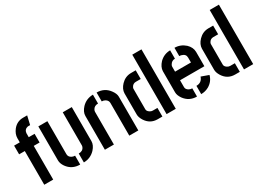

<svg xmlns="http://www.w3.org/2000/svg" viewBox="-30 -1316 2625 1942"><g transform="rotate(-30 1282.5 -344.5)"><path d="M18.6 -393.6V-495.1H85V-543Q85 -591.8 121.1 -637.7Q166 -693.4 236.3 -694.3H286.1L262.7 -593.8H236.3Q194.3 -585 189.5 -543V-495.1H257.8V-393.6H189.5V0H85V-393.6Z M328.1 -143.6V-541H433.6V-155.3Q433.6 -124 464.8 -107.4Q481.4 -98.6 502 -98.6V4.9Q407.2 4.9 354.5 -69.3Q328.1 -107.4 328.1 -143.6ZM544.9 4.9V-98.6Q593.8 -98.6 609.4 -136.7Q613.3 -146.5 613.3 -155.3V-541H718.8V-143.6Q718.8 -97.7 677.7 -52.7Q624 3.9 544.9 4.9Z M793 0V-394.5Q793 -441.4 835.9 -487.3Q888.7 -542 966.8 -543V-439.5Q921.9 -439.5 904.3 -404.3Q898.4 -392.6 898.4 -381.8V0ZM1009.8 -439.5V-543Q1102.5 -543 1155.3 -467.8Q1183.6 -428.7 1183.6 -394.5V0H1078.1V-381.8Q1078.1 -411.1 1049.8 -428.7Q1032.2 -439.5 1009.8 -439.5Z M1250 -147.5V-394.5Q1251 -444.3 1293.9 -489.3Q1341.8 -539.1 1408.2 -540H1464.8V-438.5H1408.2Q1373 -438.5 1356.4 -406.2Q1351.6 -396.5 1351.6 -389.6V-149.4Q1351.6 -127.9 1377 -111.3Q1392.6 -100.6 1410.2 -100.6H1464.8V0H1410.2Q1321.3 0 1273.4 -77.1Q1250 -115.2 1250 -147.5ZM1513.7 0V-694.3H1621.1V0Z M1698.2 -147.5V-395.5Q1700.2 -443.4 1742.2 -488.3Q1793.9 -540 1867.2 -541V-443.4Q1829.1 -443.4 1809.6 -409.2Q1802.7 -397.5 1802.7 -387.7V-329.1H1988.3V-386.7Q1988.3 -427.7 1943.4 -440.4Q1930.7 -444.3 1918 -444.3V-541Q1987.3 -541 2041 -493.2Q2085.9 -450.2 2086.9 -396.5V-228.5H1802.7V-147.5Q1802.7 -122.1 1831.1 -105.5Q1848.6 -95.7 1869.1 -95.7V0Q1778.3 0 1725.6 -73.2Q1698.2 -113.3 1698.2 -147.5ZM1918 0V-96.7Q1974.6 -96.7 1996.1 -144.5Q1999 -151.4 2001 -157.2L2087.9 -126Q2070.3 -59.6 2008.8 -23.4Q1966.8 0 1918 0Z M2154.3 -147.5V-394.5Q2155.3 -444.3 2198.2 -489.3Q2246.1 -539.1 2312.5 -540H2369.1V-438.5H2312.5Q2277.3 -438.5 2260.7 -406.2Q2255.9 -396.5 2255.9 -389.6V-149.4Q2255.9 -127.9 2281.2 -111.3Q2296.9 -100.6 2314.5 -100.6H2369.1V0H2314.5Q2225.6 0 2177.7 -77.1Q2154.3 -115.2 2154.3 -147.5ZM2418 0V-694.3H2525.4V0Z"/></g></svg>

Font: Post No Bills Colombo
Style: Bold
Weight: 700
Designer: Kosala Senevirathne, Siva Puranthara, Lasantha Premarathna, Tharique Azeez
Foundry: Mooniak
Version: Version 1.220 ; ttfautohint (v1.6)